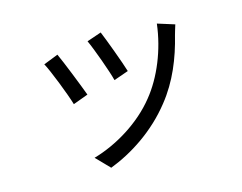

<svg xmlns="http://www.w3.org/2000/svg" viewBox="-92 -719 1183 937"><g transform="rotate(-15 500.0 -250.5)"><path d="M483 -576 410 -551C431 -506 477 -379 488 -334L562 -360C549 -404 500 -536 483 -576ZM759 -547C744 -419 692 -292 621 -205C539 -102 412 -26 296 7L362 75C474 32 596 -46 688 -163C760 -253 803 -360 830 -470C834 -483 838 -499 845 -520ZM251 -526 177 -497C197 -462 251 -324 266 -272L342 -300C323 -352 271 -483 251 -526Z"/></g></svg>

Font: Noto Sans CJK JP Regular
Style: Regular
Weight: 400
Designer: Ryoko NISHIZUKA (kana & ideographs); Paul D. Hunt (Latin, Greek & Cyrillic); Wenlong ZHANG (bopomofo); Sandoll Communica
Foundry: Adobe Systems Incorporated
Version: Version 1.001;PS 1.001;hotconv 1.0.78;makeotf.lib2.5.61930